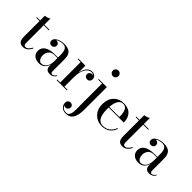

<svg xmlns="http://www.w3.org/2000/svg" viewBox="48 -1694 2888 2888"><g transform="rotate(45 1492.0 -250.0)"><path d="M320.5 -90Q300.5 -44.5 267.2 -18.8Q234 7 189 7Q165.5 7 147.8 -0.2Q130 -7.5 120 -18.8Q110 -30 104 -46.2Q98 -62.5 96 -77.5Q94 -92.5 94 -111V-446.5H25V-460H94V-560Q115.5 -560 142 -569Q168.5 -578 184 -590V-460H291V-446.5H184V-82.5Q184 -46 192.5 -32.8Q201 -19.5 222.5 -19.5Q246.5 -19.5 270.2 -42Q294 -64.5 309 -96.5Z M613 -255H678.5V-304.5Q678.5 -329 677 -348Q675.5 -367 670 -387.8Q664.5 -408.5 655.2 -422Q646 -435.5 629 -444.5Q612 -453.5 589 -453.5Q558 -453.5 527 -444.8Q496 -436 475 -420.5Q477.5 -421 482 -421Q505 -421 522 -406.5Q539 -392 539 -368Q539 -340 522 -325.5Q505 -311 482 -311Q458 -311 442.8 -325.5Q427.5 -340 427.5 -366Q427.5 -396 453.5 -419.8Q479.5 -443.5 520.2 -455.8Q561 -468 607 -468Q647 -468 676.5 -458.5Q706 -449 723 -434Q740 -419 750.2 -396.8Q760.5 -374.5 763.8 -353Q767 -331.5 767 -304.5V-54Q767 -34.5 773.8 -23.5Q780.5 -12.5 799 -12.5Q813.5 -12.5 831.2 -26Q849 -39.5 858.5 -59.5L865.5 -47Q851.5 -21.5 825.8 -5.8Q800 10 767 10Q678.5 10 678.5 -76.5V-109Q664.5 -52.5 628.2 -21.2Q592 10 535 10Q470 10 431.2 -23.2Q392.5 -56.5 392.5 -113.5Q392.5 -180.5 449.8 -217.8Q507 -255 613 -255ZM565 -13Q611.5 -13 645 -56.8Q678.5 -100.5 678.5 -182V-243.5H613Q581.5 -243.5 557.2 -232Q533 -220.5 519.5 -201.8Q506 -183 499.2 -162Q492.5 -141 492.5 -119.5Q492.5 -92.5 499.2 -69.5Q506 -46.5 523 -29.8Q540 -13 565 -13Z M904.5 -13.5H968V-446.5H904.5V-460H1056.5V-309Q1065 -355 1081.2 -389.8Q1097.5 -424.5 1126 -447.2Q1154.5 -470 1191.5 -470Q1231.5 -470 1255.5 -447.5Q1279.5 -425 1279.5 -393Q1279.5 -367 1263.8 -349.5Q1248 -332 1222.5 -332Q1195.5 -332 1179.5 -346.8Q1163.5 -361.5 1163.5 -384.5Q1163.5 -411.5 1181 -426.5Q1198.5 -441.5 1222 -441.5Q1234.5 -441.5 1243.5 -438Q1221.5 -456 1190.5 -456Q1148 -456 1116.8 -420Q1085.5 -384 1071 -331Q1056.5 -278 1056.5 -217.5V-13.5H1123.5V0H904.5Z M1418.2 -657.2Q1400.5 -675 1400.5 -700Q1400.5 -725 1418.2 -742.5Q1436 -760 1460.5 -760Q1485 -760 1502.5 -742.5Q1520 -725 1520 -700Q1520 -675 1502.5 -657.2Q1485 -639.5 1460.5 -639.5Q1436 -639.5 1418.2 -657.2ZM1513 -460V11.5Q1513 41.5 1511.2 66.8Q1509.5 92 1504.8 118Q1500 144 1492.5 164.5Q1485 185 1472.8 203.2Q1460.5 221.5 1444.5 233.8Q1428.5 246 1406.2 253Q1384 260 1356.5 260Q1298.5 260 1266 228Q1233.5 196 1233.5 151Q1233.5 121.5 1250 105.2Q1266.5 89 1290.5 89Q1312.5 89 1329.2 102.2Q1346 115.5 1346 143Q1346 163.5 1329.8 180.5Q1313.5 197.5 1289.5 197.5Q1269 197.5 1255 188Q1266 214.5 1291 230.5Q1316 246.5 1351 246.5Q1365.5 246.5 1377 241.8Q1388.5 237 1396.2 227.2Q1404 217.5 1409.8 206Q1415.5 194.5 1418.5 176.8Q1421.5 159 1423 143.5Q1424.5 128 1424.8 105.2Q1425 82.5 1424.8 65.2Q1424.5 48 1424 22.2Q1423.5 -3.5 1423.5 -20V-446.5H1340V-460Z M2075 -135Q2054.5 -69 2003.5 -29.5Q1952.5 10 1874 10Q1775 10 1710 -55Q1645 -120 1645 -230Q1645 -340.5 1707.5 -405.2Q1770 -470 1869 -470Q1911.5 -470 1946 -458.8Q1980.5 -447.5 2003.2 -428.5Q2026 -409.5 2041.2 -382.8Q2056.5 -356 2063.2 -326Q2070 -296 2070 -262.5H1749.5Q1748.5 -240.5 1748.5 -230Q1748.5 -5 1880 -5Q1948 -5 1994 -40.8Q2040 -76.5 2060 -135ZM1869 -456.5Q1762 -456.5 1750 -276H1964Q1965.5 -456.5 1869 -456.5Z M2435.5 -90Q2415.5 -44.5 2382.2 -18.8Q2349 7 2304 7Q2280.5 7 2262.8 -0.2Q2245 -7.5 2235 -18.8Q2225 -30 2219 -46.2Q2213 -62.5 2211 -77.5Q2209 -92.5 2209 -111V-446.5H2140V-460H2209V-560Q2230.5 -560 2257 -569Q2283.5 -578 2299 -590V-460H2406V-446.5H2299V-82.5Q2299 -46 2307.5 -32.8Q2316 -19.5 2337.5 -19.5Q2361.5 -19.5 2385.2 -42Q2409 -64.5 2424 -96.5Z M2728 -255H2793.5V-304.5Q2793.5 -329 2792 -348Q2790.5 -367 2785 -387.8Q2779.5 -408.5 2770.2 -422Q2761 -435.5 2744 -444.5Q2727 -453.5 2704 -453.5Q2673 -453.5 2642 -444.8Q2611 -436 2590 -420.5Q2592.5 -421 2597 -421Q2620 -421 2637 -406.5Q2654 -392 2654 -368Q2654 -340 2637 -325.5Q2620 -311 2597 -311Q2573 -311 2557.8 -325.5Q2542.5 -340 2542.5 -366Q2542.5 -396 2568.5 -419.8Q2594.5 -443.5 2635.2 -455.8Q2676 -468 2722 -468Q2762 -468 2791.5 -458.5Q2821 -449 2838 -434Q2855 -419 2865.2 -396.8Q2875.5 -374.5 2878.8 -353Q2882 -331.5 2882 -304.5V-54Q2882 -34.5 2888.8 -23.5Q2895.5 -12.5 2914 -12.5Q2928.5 -12.5 2946.2 -26Q2964 -39.5 2973.5 -59.5L2980.5 -47Q2966.5 -21.5 2940.8 -5.8Q2915 10 2882 10Q2793.5 10 2793.5 -76.5V-109Q2779.5 -52.5 2743.2 -21.2Q2707 10 2650 10Q2585 10 2546.2 -23.2Q2507.5 -56.5 2507.5 -113.5Q2507.5 -180.5 2564.8 -217.8Q2622 -255 2728 -255ZM2680 -13Q2726.5 -13 2760 -56.8Q2793.5 -100.5 2793.5 -182V-243.5H2728Q2696.5 -243.5 2672.2 -232Q2648 -220.5 2634.5 -201.8Q2621 -183 2614.2 -162Q2607.5 -141 2607.5 -119.5Q2607.5 -92.5 2614.2 -69.5Q2621 -46.5 2638 -29.8Q2655 -13 2680 -13Z"/></g></svg>

Font: Bodoni* 16pt
Style: Regular
Weight: 400
Version: Version 2.3